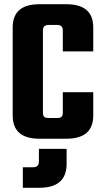

<svg xmlns="http://www.w3.org/2000/svg" viewBox="-20 -656 490 908"><path d="M421 -413H277V-513Q277 -538 251 -538H210Q183 -538 183 -513V-123Q183 -109 189 -103.5Q195 -98 210 -98H251Q265 -98 271 -103.5Q277 -109 277 -123V-220H421V-110Q421 0 294 0H166Q40 0 40 -110V-526Q40 -636 166 -636H294Q421 -636 421 -526ZM164 108V48H295V119Q295 232 166 232H88V135H136Q164 135 164 108Z"/></svg>

Font: Teko Semibold
Style: Regular
Weight: 600
Designer: Manushi Parikh, Jonny Pinhorn
Foundry: Indian Type Foundry
Version: Version 1.105;PS 1.0;hotconv 1.0.78;makeotf.lib2.5.61930; tt